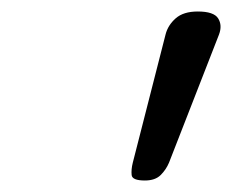

<svg xmlns="http://www.w3.org/2000/svg" viewBox="-20 -1025 404 334"><path d="M232 -711Q210 -711 209 -720.5Q208 -730 211 -742L268 -965Q272 -981 285.5 -993Q299 -1005 324 -1005Q352 -1005 359.5 -993Q367 -981 361 -965L274 -742Q269 -730 259.5 -720.5Q250 -711 232 -711Z"/></svg>

Font: Playwrite AU VIC
Style: Regular
Weight: 400
Designer: Veronika Burian, José Scaglione
Foundry: TypeTogether
Version: Version 1.002